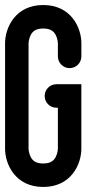

<svg xmlns="http://www.w3.org/2000/svg" viewBox="-20 -737 404 757"><path d="M150.4 0.1C260.8 0.1 300.8 -89.8 300.7 -150.4V-404.9H202.4C176.8 -404.9 156.1 -384.2 156.1 -358.6C156.1 -333 176.8 -312.3 202.4 -312.3H208.2V-150.3C208.2 -150.1 207.6 -133.9 200.1 -118.9C194 -106.6 182.7 -92.4 150.4 -92.4C119.1 -92.4 107.9 -105.5 101.7 -117C93.2 -132.7 92.6 -150.2 92.6 -150.2V-566.7C92.6 -566.9 93.2 -583.1 100.7 -598.1C106.8 -610.4 118.1 -624.6 150.4 -624.6C181.7 -624.6 192.9 -611.5 199.1 -600C207.6 -584.3 208.2 -566.8 208.2 -566.8V-514.7C208.2 -489.1 228.9 -468.4 254.5 -468.4C280.1 -468.4 300.8 -489.1 300.8 -514.7V-566.8C300.8 -627.3 260.7 -717.2 150.4 -717.2C40.1 -717.2 0 -627.3 0 -566.8V-150.3C0 -89.8 40.1 0.1 150.4 0.1Z"/></svg>

Font: Cactron
Style: Regular
Weight: 400
Version: Version 1.0